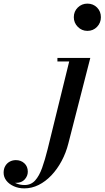

<svg xmlns="http://www.w3.org/2000/svg" viewBox="-244 -780 577 1060"><path d="M-110 260Q-141.5 260 -167.8 248.2Q-194 236.5 -209 217Q-224 197.5 -224 173.5Q-224 152 -214.8 136.2Q-205.5 120.5 -190 112.2Q-174.5 104 -156.5 104Q-128.5 104 -109.5 121.5Q-90.5 139 -90.5 168Q-90.5 191.5 -107.5 210.5Q-124.5 229.5 -155.5 229.5Q-182.5 229.5 -202.8 213.5Q-223 197.5 -223 173.5H-204Q-204 191.5 -190.8 206.8Q-177.5 222 -155.8 231.8Q-134 241.5 -108 241.5Q-73 241.5 -50.2 216.5Q-27.5 191.5 -11.5 146.8Q4.5 102 19 43.5L138 -440.5H73V-460H254.5L133.5 11.5Q120.5 63.5 96.2 108.8Q72 154 39.8 188Q7.5 222 -30.5 241Q-68.5 260 -110 260ZM238.5 -609.5Q207.5 -609.5 185.5 -631.8Q163.5 -654 163.5 -685Q163.5 -717 185.5 -738.5Q207.5 -760 238.5 -760Q270.5 -760 291.8 -738.5Q313 -717 313 -685Q313 -654 291.8 -631.8Q270.5 -609.5 238.5 -609.5Z"/></svg>

Font: Bodoni Moda 11pt SemiBold
Style: Italic
Weight: 600
Italic angle: -13°
Designer: Owen Earl
Foundry: indestructible type
Version: Version 2.004